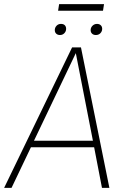

<svg xmlns="http://www.w3.org/2000/svg" viewBox="-33 -912 612 932"><path d="M424 -197H117L23 0H-13L317 -682H360L498 0H462ZM418 -229 335 -654 132 -229ZM233 -766Q233 -778 241.5 -787Q250 -796 263 -796Q275 -796 281.5 -789.5Q288 -783 288 -772Q288 -760 279.5 -751Q271 -742 258 -742Q247 -742 240 -748.5Q233 -755 233 -766ZM407 -766Q407 -778 416 -787Q425 -796 438 -796Q449 -796 456 -789.5Q463 -783 463 -772Q463 -760 454.5 -751Q446 -742 432 -742Q421 -742 414 -748.5Q407 -755 407 -766ZM249 -860 254 -892H472L467 -860Z"/></svg>

Font: FiraGO UltraLight
Style: Italic
Weight: 200
Italic angle: -8°
Designer: bBox Type GmbH
Foundry: bBox Type GmbH
Version: Version 1.001